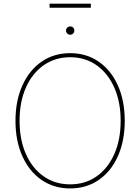

<svg xmlns="http://www.w3.org/2000/svg" viewBox="-20 -1030 773 1059"><path d="M367.2 9.3Q277.3 9.3 209.2 -37.6Q141.1 -84.5 103.3 -168.7Q65.4 -252.9 65.4 -363.3Q65.4 -474.6 103.5 -558.8Q141.6 -643.1 209.5 -689.9Q277.3 -736.8 367.2 -736.8Q456.5 -736.8 524.4 -689.9Q592.3 -643.1 630.1 -558.8Q668 -474.6 668 -363.3Q668 -252.4 630.1 -168.2Q592.3 -84 524.4 -37.4Q456.5 9.3 367.2 9.3ZM367.2 -13.2Q449.7 -13.2 512.5 -57.1Q575.2 -101.1 610.4 -180.2Q645.5 -259.3 645.5 -363.3Q645.5 -467.8 610.4 -546.9Q575.2 -626 512.5 -670.2Q449.7 -714.4 367.2 -714.4Q284.7 -714.4 221.7 -670.7Q158.7 -627 123.3 -547.9Q87.9 -468.8 87.9 -363.3Q87.9 -259.8 122.8 -180.7Q157.7 -101.6 220.7 -57.4Q283.7 -13.2 367.2 -13.2ZM367.2 -838.4Q357.9 -838.4 351.1 -845.2Q344.2 -852.1 344.2 -861.3Q344.2 -871.1 351.1 -877.7Q357.9 -884.3 367.2 -884.3Q377 -884.3 383.5 -877.7Q390.1 -871.1 390.1 -861.3Q390.1 -852.1 383.5 -845.2Q377 -838.4 367.2 -838.4ZM481 -1009.8V-987.3H253.4V-1009.8Z"/></svg>

Font: Inter 18pt Thin
Style: Regular
Weight: 250
Designer: Rasmus Andersson
Foundry: rsms
Version: Version 4.001;git-66647c0bb